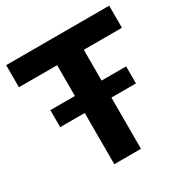

<svg xmlns="http://www.w3.org/2000/svg" viewBox="-169 -878 981 1016"><g transform="rotate(-30 321.0 -370.0)"><path d="M90 -313V-417H553V-313ZM240 0V-605H6.5V-740H636V-605H403V0Z"/></g></svg>

Font: Encode Sans Condensed Thin
Style: Bold
Weight: 700
Version: Version 3.002